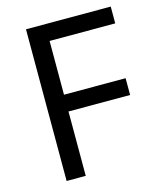

<svg xmlns="http://www.w3.org/2000/svg" viewBox="-108 -793 735 873"><g transform="rotate(-15 259.5 -357.0)"><path d="M187 0H97V-714H496V-635H187V-382H477V-303H187Z"/></g></svg>

Font: Noto Sans PhagsPa
Style: Regular
Weight: 400
Designer: Monotype Design Team
Foundry: Monotype Imaging Inc.
Version: Version 2.004; ttfautohint (v1.8.4.7-5d5b)